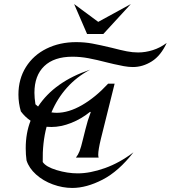

<svg xmlns="http://www.w3.org/2000/svg" viewBox="-20 -918 843 948"><path d="M150 -460Q150 -435 155 -403L168 -392Q249 -515 425 -574Q359 -539 311 -485.5Q263 -432 234 -363Q250 -361 260 -361Q319 -361 385 -399Q451 -437 514 -505H546L478 -232Q465 -178 465 -154Q465 -146 467 -140H355Q366 -154 373 -172Q380 -190 390 -232L402 -280Q412 -322 428 -364L425 -366Q382 -331 331.5 -311Q281 -291 234 -291Q218 -291 210 -292Q189 -213 191 -118Q207 -94 260 -78Q313 -62 364 -62Q425 -62 498 -88Q571 -114 639 -166Q566 -72 486.5 -31Q407 10 337 10Q289 10 241 -7.5Q193 -25 158 -56.5Q123 -88 111 -126Q107 -154 107 -186Q107 -261 131 -322Q104 -340 83 -368Q71 -409 71 -451Q71 -528 108 -587Q145 -646 210 -678Q275 -710 356 -710Q398 -710 435.5 -703Q473 -696 532 -682Q578 -670 606.5 -664.5Q635 -659 662 -659Q698 -659 734.5 -670.5Q771 -682 803 -706Q774 -643 729.5 -615Q685 -587 636 -587Q615 -587 590.5 -591.5Q566 -596 542.5 -601.5Q519 -607 511 -609Q457 -623 417 -630.5Q377 -638 338 -638Q247 -638 198.5 -591.5Q150 -545 150 -460ZM490 -750H410L346 -898L465 -810L626 -898Z"/></svg>

Font: Srisakdi
Style: Bold
Weight: 700
Designer: Cadson Demak Co.,Ltd.
Foundry: Cadson Demak Co.,Ltd.
Version: Version 1.000